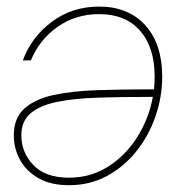

<svg xmlns="http://www.w3.org/2000/svg" viewBox="-20 -543 530 571"><path d="M274.9 -523.4Q361.8 -523.4 412.1 -467.8Q462.4 -412.1 462.4 -315.4Q462.4 -254.9 442.4 -197Q422.4 -139.2 385.5 -93Q348.6 -46.9 297.9 -19.5Q247.1 7.8 185.5 7.8Q130.9 7.8 94.2 -13.2Q57.6 -34.2 39.3 -68.1Q21 -102.1 21 -140.1Q21 -191.4 52 -219.7Q83 -248 138.7 -260.3Q194.3 -272.5 269.5 -274.9Q344.7 -277.3 432.6 -277.3Q436 -277.3 438 -277.3Q439.9 -296.4 439.9 -315.4Q439.9 -401.9 396.7 -451.4Q353.5 -501 274.9 -501Q204.6 -501 150.9 -462.9Q97.2 -424.8 71.8 -363.3H47.9Q73.2 -432.6 133.8 -478Q194.3 -523.4 274.9 -523.4ZM434.6 -254.9Q345.7 -254.9 273.7 -252.7Q201.7 -250.5 150.1 -240Q98.6 -229.5 71 -206.1Q43.5 -182.6 43.5 -140.1Q43.5 -90.3 78.9 -52.5Q114.3 -14.6 185.5 -14.6Q250.5 -14.6 302.5 -48.1Q354.5 -81.5 388.7 -136.2Q422.9 -190.9 434.6 -254.9Z"/></svg>

Font: Inter Display Thin
Style: Italic
Weight: 100
Italic angle: -9.39999°
Designer: Rasmus Andersson
Foundry: rsms
Version: Version 4.000;git-a52131595